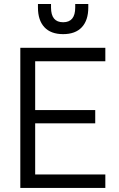

<svg xmlns="http://www.w3.org/2000/svg" viewBox="-20 -926 587 946"><path d="M153.3 -624V-383.8H449.2V-318.4H153.3V-66.4H499V0H80.1V-690.4H499V-624ZM291 -757.8Q230.5 -757.8 198.7 -792Q167 -826.2 167 -888.7V-906.2H231.4V-888.7Q231.4 -816.4 291 -816.4Q350.6 -816.4 350.6 -888.7V-906.2H415V-888.7Q415 -826.2 383.3 -792Q351.6 -757.8 291 -757.8Z"/></svg>

Font: Dinish
Style: Regular
Weight: 400
Designer: Bert Driehuis
Foundry: Playbeing
Version: Version 3.006; git-39231f3c-release